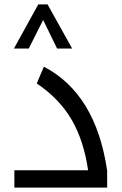

<svg xmlns="http://www.w3.org/2000/svg" viewBox="-20 -847 549 867"><path d="M463.9 0H44.9V-78.1H377.9Q358.4 -212.4 303.2 -306.9Q248 -401.4 146 -470.2L178.2 -545.9Q413.1 -423.3 463.9 -76.2ZM43 -627.9 152.8 -827.1H194.8L305.7 -627.9H237.8L174.8 -756.8L109.9 -627.9Z"/></svg>

Font: DroidArabicKufi
Style: Regular
Weight: 400
Designer: Pascal Zoghbi
Foundry: Ascender Corporation
Version: Version 1.00